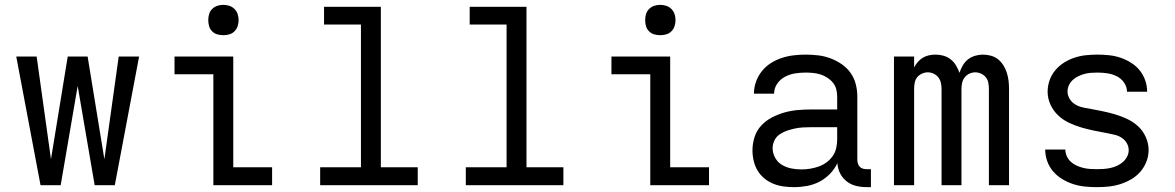

<svg xmlns="http://www.w3.org/2000/svg" viewBox="-20 -763 4840 791"><path d="M147 0 47 -530H131L190 -107L259 -530H341L410 -107L469 -530H553L453 0H370L300 -409L230 0Z M859 0V-457H699V-530H941V-74H1101V0ZM900 -618Q887 -618 875 -621.5Q863 -625 854 -634Q845 -643 841.5 -655Q838 -667 838 -680Q838 -693 841.5 -705Q845 -717 854 -726Q863 -735 875 -739Q887 -743 900 -743Q913 -743 925 -739Q937 -735 946 -726Q955 -717 959 -705Q963 -693 963 -680Q963 -667 959 -655Q955 -643 946 -634Q937 -625 925 -621.5Q913 -618 900 -618Z M1299 0V-74H1467V-662H1315V-735H1549V-74H1701V0Z M1899 0V-74H2067V-662H1915V-735H2149V-74H2301V0Z M2659 0V-457H2499V-530H2741V-74H2901V0ZM2700 -618Q2687 -618 2675 -621.5Q2663 -625 2654 -634Q2645 -643 2641.5 -655Q2638 -667 2638 -680Q2638 -693 2641.5 -705Q2645 -717 2654 -726Q2663 -735 2675 -739Q2687 -743 2700 -743Q2713 -743 2725 -739Q2737 -735 2746 -726Q2755 -717 2759 -705Q2763 -693 2763 -680Q2763 -667 2759 -655Q2755 -643 2746 -634Q2737 -625 2725 -621.5Q2713 -618 2700 -618Z M3251 8Q3229 8 3207.5 5Q3186 2 3166 -6Q3146 -14 3129 -28Q3112 -42 3101 -60.5Q3090 -79 3085 -100.5Q3080 -122 3080 -144Q3080 -171 3088.5 -198Q3097 -225 3116 -245.5Q3135 -266 3160 -279Q3185 -292 3211.5 -299.5Q3238 -307 3265.5 -309.5Q3293 -312 3321 -312H3429V-365Q3429 -381 3425 -396Q3421 -411 3411 -423Q3401 -435 3387.5 -443.5Q3374 -452 3359.5 -456.5Q3345 -461 3329.5 -462.5Q3314 -464 3299 -464Q3277 -464 3255 -460.5Q3233 -457 3213.5 -446.5Q3194 -436 3181.5 -417.5Q3169 -399 3169 -377Q3169 -377 3169 -377Q3169 -377 3169 -377H3086Q3086 -377 3086 -377Q3086 -377 3086 -377Q3086 -402 3094.5 -426Q3103 -450 3118.5 -469.5Q3134 -489 3155 -502.5Q3176 -516 3200 -524Q3224 -532 3249 -535Q3274 -538 3299 -538Q3325 -538 3350.5 -535Q3376 -532 3400.5 -523Q3425 -514 3447 -499Q3469 -484 3484 -463Q3499 -442 3505.5 -416.5Q3512 -391 3512 -365V-104Q3512 -97 3514.5 -89Q3517 -81 3522.5 -75.5Q3528 -70 3535.5 -68Q3543 -66 3551 -66H3568V8H3551Q3529 8 3507.5 3Q3486 -2 3468.5 -15.5Q3451 -29 3441 -49Q3431 -69 3430 -91Q3418 -66 3399 -46.5Q3380 -27 3356 -14.5Q3332 -2 3305 3Q3278 8 3251 8ZM3282 -65Q3300 -65 3318 -68Q3336 -71 3353 -77Q3370 -83 3385 -94Q3400 -105 3410.5 -120Q3421 -135 3425 -153Q3429 -171 3429 -189V-239H3321Q3304 -239 3287.5 -238Q3271 -237 3254.5 -233.5Q3238 -230 3222 -224.5Q3206 -219 3192 -209.5Q3178 -200 3170.5 -184.5Q3163 -169 3163 -152Q3163 -132 3173.5 -113Q3184 -94 3202 -83.5Q3220 -73 3240.5 -69Q3261 -65 3282 -65Z M3663 0V-530H3746V-485Q3752 -497 3761 -507.5Q3770 -518 3781.5 -525Q3793 -532 3806.5 -535Q3820 -538 3834 -538Q3834 -538 3834 -538Q3834 -538 3834 -538Q3851 -538 3867 -533.5Q3883 -529 3896.5 -518.5Q3910 -508 3918.5 -493.5Q3927 -479 3933 -463Q3938 -479 3946.5 -493.5Q3955 -508 3967.5 -518Q3980 -528 3996.5 -533Q4013 -538 4029 -538Q4029 -538 4029 -538Q4029 -538 4029 -538Q4046 -538 4062.5 -533.5Q4079 -529 4092 -518.5Q4105 -508 4114 -493.5Q4123 -479 4128 -463Q4133 -447 4135 -430.5Q4137 -414 4137 -397V0H4054V-397Q4054 -410 4051.5 -422.5Q4049 -435 4041.5 -444.5Q4034 -454 4022 -459.5Q4010 -465 3998 -465Q3985 -465 3973.5 -459.5Q3962 -454 3954.5 -444.5Q3947 -435 3944 -422.5Q3941 -410 3941 -397V0H3859V-397Q3859 -410 3856 -422.5Q3853 -435 3845.5 -444.5Q3838 -454 3826.5 -459.5Q3815 -465 3802 -465Q3790 -465 3778 -459.5Q3766 -454 3758.5 -444.5Q3751 -435 3748.5 -422.5Q3746 -410 3746 -397V0Z M4499 8Q4474 8 4449.5 5.5Q4425 3 4401.5 -4.5Q4378 -12 4356.5 -25Q4335 -38 4319 -56.5Q4303 -75 4294.5 -98.5Q4286 -122 4286 -147Q4286 -147 4286 -147Q4286 -147 4286 -147H4369Q4369 -133 4375 -119.5Q4381 -106 4391.5 -96.5Q4402 -87 4415 -81Q4428 -75 4442 -71.5Q4456 -68 4470 -67Q4484 -66 4499 -66Q4513 -66 4527 -67Q4541 -68 4555 -71Q4569 -74 4582 -80Q4595 -86 4605.5 -95Q4616 -104 4623 -117Q4630 -130 4630 -144Q4630 -160 4622 -173.5Q4614 -187 4601 -195.5Q4588 -204 4573 -207.5Q4558 -211 4543 -214Q4516 -219 4489 -224.5Q4462 -230 4436 -237.5Q4410 -245 4384.5 -257Q4359 -269 4339 -288Q4319 -307 4307.5 -332.5Q4296 -358 4296 -385Q4296 -409 4304 -432Q4312 -455 4327.5 -473.5Q4343 -492 4363.5 -505Q4384 -518 4407 -525.5Q4430 -533 4453.5 -535.5Q4477 -538 4501 -538Q4525 -538 4549 -535.5Q4573 -533 4595.5 -525.5Q4618 -518 4639 -505Q4660 -492 4675 -473.5Q4690 -455 4698 -432Q4706 -409 4706 -385Q4706 -385 4706 -385Q4706 -385 4706 -385H4623Q4623 -405 4611 -422.5Q4599 -440 4580.5 -449Q4562 -458 4542 -461Q4522 -464 4501 -464Q4488 -464 4474.5 -463Q4461 -462 4448 -458.5Q4435 -455 4422.5 -449Q4410 -443 4400 -434Q4390 -425 4384 -412.5Q4378 -400 4378 -386Q4378 -371 4386 -357Q4394 -343 4407 -334.5Q4420 -326 4435 -322Q4450 -318 4465 -316Q4492 -311 4519 -305.5Q4546 -300 4572 -292.5Q4598 -285 4623.5 -273Q4649 -261 4669 -242.5Q4689 -224 4700.5 -198Q4712 -172 4712 -145Q4712 -120 4703 -97Q4694 -74 4678 -55.5Q4662 -37 4640.5 -24.5Q4619 -12 4595.5 -4.5Q4572 3 4547.5 5.5Q4523 8 4499 8Z"/></svg>

Font: Iosevka Mono
Style: Regular
Weight: 400
Designer: Belleve Invis
Foundry: Belleve Invis
Version: Version 11.1.1